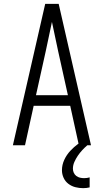

<svg xmlns="http://www.w3.org/2000/svg" viewBox="-20 -755 540 998"><path d="M47 0 215 -735H285L453 0H390L345 -205H155L110 0ZM333 -260 282 -490Q274 -528 266 -565.5Q258 -603 250 -641Q242 -603 234 -565.5Q226 -528 218 -490L167 -260ZM412 223Q392 223 372 218Q352 213 335.5 200.5Q319 188 310.5 169Q302 150 302 130Q302 102 314 76Q326 50 345 29.5Q364 9 386.5 -7.5Q409 -24 434 -37V0Q420 12 407.5 25.5Q395 39 384.5 54.5Q374 70 366.5 87Q359 104 359 122Q359 133 363.5 143Q368 153 376.5 159.5Q385 166 395.5 168.5Q406 171 417 171Q425 171 432 170Q439 169 446 167V219Q438 221 429.5 222Q421 223 412 223Z"/></svg>

Font: Iosevka Fixed SS04 Light
Style: Regular
Weight: 300
Monospace: yes
Designer: Belleve Invis
Foundry: Belleve Invis
Version: Version 32.5.0